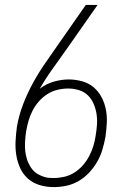

<svg xmlns="http://www.w3.org/2000/svg" viewBox="-20 -755 540 783"><path d="M199 8Q170 8 142.5 0Q115 -8 94.5 -26Q74 -44 62.5 -69Q51 -94 46.5 -122Q42 -150 43.5 -179.5Q45 -209 49 -238Q57 -285 74.5 -330.5Q92 -376 116 -419.5Q140 -463 169 -504Q198 -545 226 -586L330 -735H378L259 -565Q229 -522 198.5 -480Q168 -438 142 -393Q168 -413 199 -422Q230 -431 260 -431Q288 -431 315 -423.5Q342 -416 362 -399Q382 -382 394.5 -358Q407 -334 412 -307.5Q417 -281 415.5 -252.5Q414 -224 410 -196Q405 -170 397.5 -144.5Q390 -119 376.5 -95.5Q363 -72 344 -51.5Q325 -31 301 -17Q277 -3 251 2.5Q225 8 199 8ZM199 -29Q220 -29 242 -34Q264 -39 283 -51Q302 -63 317.5 -80.5Q333 -98 343.5 -118Q354 -138 360.5 -159Q367 -180 370 -201V-202Q370 -202 370 -202Q370 -202 370 -202Q374 -224 375.5 -247Q377 -270 373.5 -291.5Q370 -313 361.5 -332.5Q353 -352 338 -366.5Q323 -381 302 -387.5Q281 -394 258 -394Q237 -394 215.5 -389Q194 -384 174.5 -372Q155 -360 139.5 -342.5Q124 -325 113.5 -305Q103 -285 97 -264.5Q91 -244 87 -222Q87 -222 87 -222Q87 -222 87 -222Q85 -210 84.5 -203.5Q84 -197 83 -188.5Q82 -180 82 -171.5Q82 -163 82 -154.5Q82 -146 83 -137.5Q84 -129 86 -121Q88 -113 90 -105.5Q92 -98 95.5 -91Q99 -84 103 -77Q107 -70 112 -64Q117 -58 123 -53Q129 -48 136 -44Q143 -40 150.5 -37Q158 -34 166 -32Q174 -30 182.5 -29.5Q191 -29 199 -29Z"/></svg>

Font: Iosevka Slab XLtObl
Style: Regular
Weight: 200
Italic angle: -9°
Monospace: yes
Designer: Belleve Invis
Foundry: Belleve Invis
Version: Version 11.1.1; ttfautohint (v1.8.3)